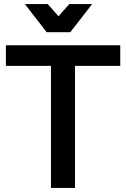

<svg xmlns="http://www.w3.org/2000/svg" viewBox="-20 -922 619 942"><path d="M9 -700H570V-599H348V0H230V-599H9ZM325 -764H209L102 -902H214L301 -804H233L320 -902H432Z"/></svg>

Font: Alexandria
Style: Regular
Weight: 400
Designer: Mohamed Gaber
Foundry: Kief Type Foundry
Version: Version 5.100